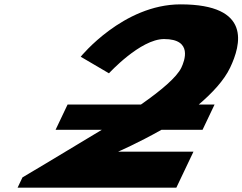

<svg xmlns="http://www.w3.org/2000/svg" viewBox="-20 -860 1111 880"><path d="M731.9 -681C865 -681 825.5 -580 811.2 -550C790.3 -505.9 718.1 -445.1 626.2 -381H289.8L234.7 -265H446.5C253.7 -147.9 83 -47 83 -47L60.7 0H788.3L866.8 -165H521.7C521.7 -165 612.2 -204.2 720 -265H908.3L963.5 -381H891.1C953.1 -433.8 1007.2 -491.8 1034.8 -550C1084.3 -654 1135.7 -840 807.5 -840C544.1 -840 349.9 -600 349.9 -600L479.4 -524C479.4 -524 623 -681 731.9 -681Z"/></svg>

Font: Hussar
Style: BdSuprExtOblFive
Weight: 700
Foundry: Cannot Into Space Fonts
Version: Version 2.00